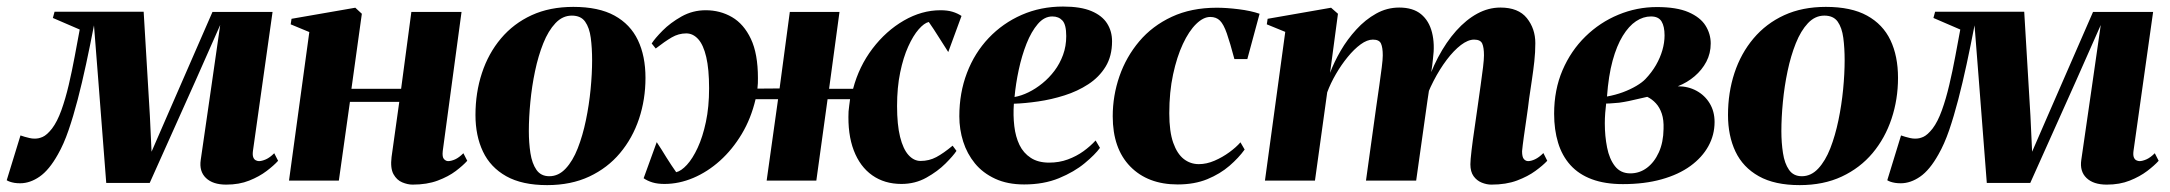

<svg xmlns="http://www.w3.org/2000/svg" viewBox="-50 -538 6464 572"><path d="M624 12Q584 12 563.5 -7.8Q543 -27.5 548 -61.5L579.5 -279L606 -463.5L532.5 -297.5L396 7H266.5L242.5 -303L230 -462.5Q218.5 -403 206.5 -347.2Q194.5 -291.5 181.5 -241.5Q168.5 -191.5 154.2 -150Q140 -108.5 122.5 -78Q96.5 -31.5 68 -11.8Q39.5 8 10 8Q1 8 -6.8 6.8Q-14.5 5.5 -20.2 3.5Q-26 1.5 -30 -1L11 -134.5Q17 -132.5 23.5 -130.5Q30 -128.5 37.8 -126.8Q45.5 -125 53 -125Q59.5 -125 65.2 -126.2Q71 -127.5 77.2 -130.2Q83.5 -133 90.5 -139.2Q97.5 -145.5 105 -155Q120.5 -175.5 132.8 -209.5Q145 -243.5 154.8 -285Q164.5 -326.5 172.5 -369.5Q180.5 -412.5 187.5 -450L107.5 -484.5L112.5 -503H378L396.5 -193L401.5 -86L448 -193L583 -502.5H762L703.5 -88Q702 -76 704.5 -69.5Q707 -63 712 -60.5Q717 -58 721.5 -58Q730 -58 742 -63.2Q754 -68.5 767 -81.5L778.5 -59Q766 -45 744.2 -28.5Q722.5 -12 692.5 0Q662.5 12 624 12Z M1269 -88Q1267 -70 1272.8 -64Q1278.5 -58 1285 -58Q1294 -58 1305.8 -63.2Q1317.5 -68.5 1330.5 -81.5L1342 -59Q1329.5 -45 1307.8 -28.5Q1286 -12 1254 0Q1222 12 1179 12Q1164.5 12 1148.2 5.2Q1132 -1.5 1122.2 -19.2Q1112.5 -37 1116.5 -70L1139.5 -234.5H992.5L959.5 0H811L871.5 -442.5L816 -465.5L818.5 -482L1008.5 -515L1028 -497L997 -273.5H1145L1175.5 -502.5H1325Z M1658 -517.5Q1733.5 -517.5 1780.8 -491.5Q1828 -465.5 1850.5 -418.2Q1873 -371 1873 -306Q1873 -242 1853.8 -184.2Q1834.5 -126.5 1797.2 -82Q1760 -37.5 1705.5 -12Q1651 13.5 1580 13.5Q1505.5 13.5 1458.2 -13Q1411 -39.5 1388.8 -86.5Q1366.5 -133.5 1366.5 -195.5Q1366.5 -262 1385.8 -320.5Q1405 -379 1442.5 -423.5Q1480 -468 1534 -492.8Q1588 -517.5 1658 -517.5ZM1653.5 -491.5Q1626 -491.5 1604.8 -469Q1583.5 -446.5 1568.5 -409Q1553.5 -371.5 1544 -326.2Q1534.5 -281 1530 -234.2Q1525.5 -187.5 1525.5 -147.5Q1525.5 -113 1530.2 -82Q1535 -51 1548.2 -32Q1561.5 -13 1586.5 -13Q1614 -13 1635.2 -35.8Q1656.5 -58.5 1671.2 -96.2Q1686 -134 1695.5 -179.8Q1705 -225.5 1709.5 -272Q1714 -318.5 1714 -358.5Q1714 -395 1710 -425.2Q1706 -455.5 1693.2 -473.5Q1680.5 -491.5 1653.5 -491.5Z M1929.5 10Q1909 10 1894 5.5Q1879 1 1867.5 -7L1906.5 -114.5Q1913.5 -104 1920.8 -92.5Q1928 -81 1935.2 -69.2Q1942.5 -57.5 1950 -46.2Q1957.5 -35 1964.5 -25Q1979.5 -28.5 1996.5 -47Q2013.5 -65.5 2028.5 -97.8Q2043.5 -130 2053 -174.8Q2062.5 -219.5 2062.5 -275Q2062.5 -332 2054 -368.2Q2045.5 -404.5 2030 -421.5Q2014.5 -438.5 1994.5 -438.5Q1971.5 -438.5 1951 -426.5Q1930.5 -414.5 1903.5 -393.5L1891.5 -408.5Q1901 -423.5 1924 -446.8Q1947 -470 1980.2 -488.8Q2013.5 -507.5 2052.5 -507.5Q2095.5 -507.5 2130.8 -487Q2166 -466.5 2187 -422.2Q2208 -378 2208 -305.5Q2208 -299 2207.8 -290Q2207.5 -281 2206.5 -274L2272.5 -274.5L2303 -502.5H2451L2420 -273.5H2491.5Q2509 -340 2549.2 -393Q2589.5 -446 2642.8 -476.8Q2696 -507.5 2752 -507.5Q2772.5 -507.5 2787.5 -503Q2802.5 -498.5 2814.5 -490.5L2775 -383Q2768.5 -393.5 2761 -405Q2753.5 -416.5 2746.2 -428.2Q2739 -440 2731.5 -451.2Q2724 -462.5 2717 -472.5Q2703.5 -469.5 2687 -450.8Q2670.5 -432 2655.8 -399.5Q2641 -367 2631.8 -322.2Q2622.5 -277.5 2622.5 -222Q2622.5 -166.5 2631.5 -130.2Q2640.5 -94 2656.5 -76.2Q2672.5 -58.5 2692.5 -58.5Q2718 -58.5 2739.5 -70Q2761 -81.5 2788 -104L2799.5 -88.5Q2790 -74 2766.8 -50.8Q2743.5 -27.5 2710 -8.8Q2676.5 10 2635.5 10Q2585 10 2548.5 -15.8Q2512 -41.5 2493.5 -90Q2475 -138.5 2478 -206Q2478.5 -213 2480 -223.8Q2481.5 -234.5 2482.5 -242.5H2415.5L2382 0H2234L2268 -242.5H2201Q2187.5 -185 2159.8 -138.8Q2132 -92.5 2095 -59.2Q2058 -26 2015.5 -8Q1973 10 1929.5 10Z M3227 -97.5Q3212.5 -77.5 3181.5 -51.8Q3150.5 -26 3105 -7.2Q3059.5 11.5 3001 11.5Q2951.5 11.5 2914.8 -5.5Q2878 -22.5 2854.5 -51.2Q2831 -80 2819.5 -116.2Q2808 -152.5 2808 -191.5Q2808 -261.5 2830.8 -321Q2853.5 -380.5 2895.5 -424.8Q2937.5 -469 2994 -493.8Q3050.5 -518.5 3117 -518.5Q3169.5 -518.5 3201.5 -505Q3233.5 -491.5 3248.2 -468.2Q3263 -445 3263 -415Q3263 -371 3243.8 -339.5Q3224.5 -308 3192.2 -287Q3160 -266 3121.2 -253.8Q3082.5 -241.5 3043 -235.8Q3003.5 -230 2970.5 -229Q2968 -194 2971.8 -162.2Q2975.5 -130.5 2987.2 -106.2Q2999 -82 3020.8 -67.8Q3042.5 -53.5 3075.5 -53.5Q3105.5 -53.5 3131.2 -63Q3157 -72.5 3177.8 -87.5Q3198.5 -102.5 3214 -119.5ZM3085 -489Q3061 -489 3041.8 -466.5Q3022.5 -444 3008.2 -408Q2994 -372 2985 -330Q2976 -288 2972.5 -249Q2992.5 -252.5 3014 -263Q3035.5 -273.5 3055.5 -289.8Q3075.5 -306 3091.5 -327.2Q3107.5 -348.5 3117 -374.5Q3126.5 -400.5 3126.5 -430.5Q3126.5 -464.5 3115.2 -476.8Q3104 -489 3085 -489Z M3458.5 11.5Q3369.5 11.5 3317.2 -42Q3265 -95.5 3265 -191.5Q3265 -253 3285 -310.8Q3305 -368.5 3344 -414.8Q3383 -461 3441 -488Q3499 -515 3575 -515Q3604 -515 3640.2 -510.5Q3676.5 -506 3702.5 -497L3666 -362H3627.5Q3614.5 -411 3605 -438.2Q3595.5 -465.5 3584.5 -476.5Q3573.5 -487.5 3555.5 -487.5Q3535 -487.5 3513.5 -466.5Q3492 -445.5 3474 -407Q3456 -368.5 3444.8 -316.2Q3433.5 -264 3433.5 -200.5Q3433.5 -146 3445.2 -112.8Q3457 -79.5 3476.8 -64.2Q3496.5 -49 3521.5 -49Q3544.5 -49 3568.2 -59.2Q3592 -69.5 3612.5 -84.5Q3633 -99.5 3645.5 -114L3658 -92.5Q3640.5 -68 3612.8 -44Q3585 -20 3546.8 -4.2Q3508.5 11.5 3458.5 11.5Z M3936 -497 3912.5 -321Q3924.5 -353 3944.2 -387Q3964 -421 3990.8 -450.2Q4017.5 -479.5 4049.8 -497.5Q4082 -515.5 4118.5 -515.5Q4159.5 -515.5 4183.5 -495.8Q4207.5 -476 4216.2 -441.2Q4225 -406.5 4219 -362.5Q4218.5 -355 4216.8 -342.5Q4215 -330 4212.8 -316.2Q4210.5 -302.5 4208.5 -291.5L4193 -264.5Q4210 -321 4234.2 -367Q4258.5 -413 4288.2 -446.2Q4318 -479.5 4351.2 -497.5Q4384.5 -515.5 4420 -515.5Q4473.5 -515.5 4498.8 -484Q4524 -452.5 4524 -409.5Q4524 -382.5 4521 -355.2Q4518 -328 4513.8 -300.2Q4509.5 -272.5 4505.5 -244Q4502.5 -218 4498 -187.8Q4493.5 -157.5 4489.8 -130.8Q4486 -104 4484.5 -87.5Q4484.5 -70 4490 -64Q4495.5 -58 4502.5 -58Q4511.5 -58 4523.2 -63.5Q4535 -69 4548 -82L4559.5 -59Q4546.5 -45 4524.2 -28.8Q4502 -12.5 4469.5 -0.2Q4437 12 4393 12Q4379 12 4364.2 6Q4349.5 0 4340 -13.2Q4330.5 -26.5 4330.5 -48.5Q4330.5 -60.5 4334 -90.2Q4337.5 -120 4342.8 -155.2Q4348 -190.5 4352 -219.5Q4356.5 -253 4361 -283.5Q4365.5 -314 4368.2 -337.5Q4371 -361 4371 -373Q4371 -396.5 4365.8 -408.2Q4360.5 -420 4341.5 -420Q4323.5 -420 4302.2 -403.8Q4281 -387.5 4260 -359.8Q4239 -332 4220.8 -296.8Q4202.5 -261.5 4191 -223.5L4213.5 -315.5Q4211 -298 4209.8 -287.2Q4208.5 -276.5 4206.8 -266Q4205 -255.5 4202.5 -237.5L4169 0H4019.5L4050 -219.5Q4055 -253 4059.2 -283.5Q4063.5 -314 4066.5 -337.5Q4069.5 -361 4069.5 -373Q4069.5 -396.5 4064.2 -408.2Q4059 -420 4040 -420Q4023 -420 4003.5 -405.8Q3984 -391.5 3965 -368.2Q3946 -345 3930 -317.5Q3914 -290 3904 -263L3867.5 0H3718.5L3779 -443L3724 -465.5L3726.5 -482L3915.5 -515Z M4785 10.5Q4731.5 10.5 4692.5 -4Q4653.5 -18.5 4628.5 -46.2Q4603.5 -74 4591.8 -112.8Q4580 -151.5 4580 -199Q4580 -270.5 4605 -328.8Q4630 -387 4673.2 -429.2Q4716.5 -471.5 4771.5 -494.2Q4826.5 -517 4886 -517Q4945 -517 4980.2 -501.8Q5015.5 -486.5 5031 -461.8Q5046.5 -437 5046.5 -408.5Q5046.5 -379 5033.5 -354.2Q5020.5 -329.5 4998.5 -310.8Q4976.5 -292 4948.5 -281Q4979.5 -281 5004.2 -267.5Q5029 -254 5043.5 -230Q5058 -206 5058 -174.5Q5058 -136 5039.5 -102.5Q5021 -69 4986 -43.5Q4951 -18 4900.2 -3.8Q4849.5 10.5 4785 10.5ZM4807 -21.5Q4834.5 -21.5 4856.5 -38Q4878.5 -54.5 4892 -84.2Q4905.5 -114 4906 -154Q4907 -180.5 4900.8 -199.2Q4894.5 -218 4883.2 -230.2Q4872 -242.5 4857.5 -249.5Q4845.5 -247 4831.2 -243.5Q4817 -240 4802.5 -237Q4788 -234 4773.5 -232Q4764.5 -231.5 4754.8 -230.5Q4745 -229.5 4735 -229.5Q4733.5 -217.5 4732.2 -201.5Q4731 -185.5 4731 -170.5Q4731 -132.5 4737.8 -98.5Q4744.5 -64.5 4761.2 -43Q4778 -21.5 4807 -21.5ZM4737.5 -250.5Q4762.5 -255 4784.8 -263.2Q4807 -271.5 4824.8 -282Q4842.5 -292.5 4852 -302.5Q4871 -322.5 4883.5 -344.2Q4896 -366 4902.5 -388.5Q4909 -411 4909 -432.5Q4909 -459.5 4900 -474.2Q4891 -489 4868.5 -489Q4845.5 -489 4824 -474.8Q4802.5 -460.5 4784.5 -431.2Q4766.5 -402 4754.2 -357.2Q4742 -312.5 4737.5 -250.5Z M5389.5 -517.5Q5465 -517.5 5512.2 -491.5Q5559.5 -465.5 5582 -418.2Q5604.5 -371 5604.5 -306Q5604.5 -242 5585.2 -184.2Q5566 -126.5 5528.8 -82Q5491.5 -37.5 5437 -12Q5382.5 13.5 5311.5 13.5Q5237 13.5 5189.8 -13Q5142.5 -39.5 5120.2 -86.5Q5098 -133.5 5098 -195.5Q5098 -262 5117.2 -320.5Q5136.5 -379 5174 -423.5Q5211.5 -468 5265.5 -492.8Q5319.5 -517.5 5389.5 -517.5ZM5385 -491.5Q5357.5 -491.5 5336.2 -469Q5315 -446.5 5300 -409Q5285 -371.5 5275.5 -326.2Q5266 -281 5261.5 -234.2Q5257 -187.5 5257 -147.5Q5257 -113 5261.8 -82Q5266.5 -51 5279.8 -32Q5293 -13 5318 -13Q5345.5 -13 5366.8 -35.8Q5388 -58.5 5402.8 -96.2Q5417.5 -134 5427 -179.8Q5436.5 -225.5 5441 -272Q5445.5 -318.5 5445.5 -358.5Q5445.5 -395 5441.5 -425.2Q5437.5 -455.5 5424.8 -473.5Q5412 -491.5 5385 -491.5Z M6226.5 12Q6186.5 12 6166 -7.8Q6145.5 -27.5 6150.5 -61.5L6182 -279L6208.5 -463.5L6135 -297.5L5998.5 7H5869L5845 -303L5832.5 -462.5Q5821 -403 5809 -347.2Q5797 -291.5 5784 -241.5Q5771 -191.5 5756.8 -150Q5742.5 -108.5 5725 -78Q5699 -31.5 5670.5 -11.8Q5642 8 5612.5 8Q5603.5 8 5595.8 6.8Q5588 5.5 5582.2 3.5Q5576.5 1.5 5572.5 -1L5613.5 -134.5Q5619.5 -132.5 5626 -130.5Q5632.5 -128.5 5640.2 -126.8Q5648 -125 5655.5 -125Q5662 -125 5667.8 -126.2Q5673.5 -127.5 5679.8 -130.2Q5686 -133 5693 -139.2Q5700 -145.5 5707.5 -155Q5723 -175.5 5735.2 -209.5Q5747.5 -243.5 5757.2 -285Q5767 -326.5 5775 -369.5Q5783 -412.5 5790 -450L5710 -484.5L5715 -503H5980.5L5999 -193L6004 -86L6050.5 -193L6185.5 -502.5H6364.5L6306 -88Q6304.5 -76 6307 -69.5Q6309.5 -63 6314.5 -60.5Q6319.5 -58 6324 -58Q6332.5 -58 6344.5 -63.2Q6356.5 -68.5 6369.5 -81.5L6381 -59Q6368.5 -45 6346.8 -28.5Q6325 -12 6295 0Q6265 12 6226.5 12Z"/></svg>

Font: Merriweather 144pt ExtraBold
Style: Italic
Weight: 800
Italic angle: -7.8°
Version: Version 2.101